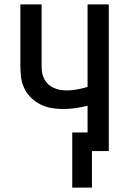

<svg xmlns="http://www.w3.org/2000/svg" viewBox="-20 -690 590 877"><path d="M310 167V-85H380V-207Q352 -200 323.5 -196Q295 -192 266 -192Q239 -192 212.5 -197Q186 -202 162 -214.5Q138 -227 119 -246.5Q100 -266 89 -291Q78 -316 75.5 -343Q73 -370 73 -397V-670H170V-397Q170 -381 171.5 -365Q173 -349 179.5 -334.5Q186 -320 197 -308.5Q208 -297 222.5 -290Q237 -283 252.5 -280Q268 -277 284 -277Q308 -277 332.5 -281.5Q357 -286 380 -293V-670H477V0H400V167Z"/></svg>

Font: Lode Dark Term
Style: Bold
Weight: 700
Monospace: yes
Designer: Belleve Invis
Foundry: Belleve Invis
Version: Version 29.2.0